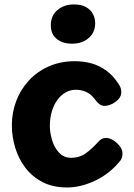

<svg xmlns="http://www.w3.org/2000/svg" viewBox="-20 -823 592 847"><path d="M276.1 4Q213.6 4 167.7 -19.7Q121.9 -43.4 91.8 -83.2Q61.7 -122.9 47 -171.7Q32.3 -220.4 32.3 -270.3Q32.3 -327.4 52 -378.6Q71.7 -429.8 108.3 -468.9Q144.9 -508 196.1 -530.5Q247.3 -553 309.7 -553Q347.7 -553 382.5 -543.7Q417.3 -534.3 448.3 -512.1Q479.2 -489.9 504.1 -451.1Q510 -442.4 512.6 -433.9Q515.1 -425.3 515.1 -415.9Q515.1 -399 502.7 -385.6Q490.2 -372.2 473.5 -364.1Q456.8 -356 441.9 -356Q428.9 -356 419.5 -362.9Q410.1 -369.8 399.6 -383.4Q382 -407.8 360.2 -417.4Q338.4 -427 314.4 -427Q291 -427 270.5 -415.8Q250 -404.6 234.2 -383.6Q218.3 -362.6 209.2 -333.1Q200 -303.6 200 -267Q200 -237.7 209.6 -205.2Q219.2 -172.7 240.1 -149.9Q261 -127.1 292.9 -126.9Q331.8 -126.9 359.8 -147.8Q387.9 -168.7 413.3 -197.3Q421.9 -206.7 429.6 -210.6Q437.2 -214.4 448.1 -214.4Q463.2 -214.4 479.8 -204.1Q496.4 -193.7 508.4 -178.2Q520.3 -162.8 520.3 -146.1Q520.3 -139.1 518.3 -129.4Q516.3 -119.7 506 -108.6Q460.6 -54.2 397.8 -25.1Q335.1 4 276.1 4ZM298.1 -630.3Q256.3 -630.3 230.3 -651.2Q204.2 -672 204.2 -711.7Q204.2 -754.4 233.7 -778.9Q263.2 -803.4 304.6 -803.4Q340.8 -803.4 361.5 -790.7Q382.2 -777.9 391.1 -759.1Q399.9 -740.3 399.9 -721.1Q399.9 -680.2 371.3 -655.3Q342.8 -630.3 298.1 -630.3Z"/></svg>

Font: Playpen Sans Arabic
Style: Regular
Weight: 400
Designer: Azza Alameddine, Laura Meseguer, Veronika Burian, José Scaglione
Foundry: TypeTogether
Version: Version 2.000